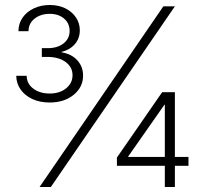

<svg xmlns="http://www.w3.org/2000/svg" viewBox="-20 -753 818 773"><path d="M179.7 -340.3Q140.6 -340.3 110.4 -354.2Q80.1 -368.2 63 -392.6Q45.9 -417 45.4 -447.8H87.4Q87.9 -415.5 114.3 -396Q140.6 -376.5 179.7 -376.5Q220.7 -376.5 246.3 -397.5Q272 -418.5 272 -450.2Q272 -482.9 244.1 -503.4Q216.3 -523.9 170.4 -523.9H148.4V-559.1H170.4Q210.4 -558.6 235.4 -577.9Q260.3 -597.2 260.3 -628.4Q260.3 -659.2 238 -678.2Q215.8 -697.3 179.7 -697.3Q144 -697.3 119.6 -678.2Q95.2 -659.2 94.7 -627.4H54.2Q54.7 -658.7 71 -682.1Q87.4 -705.6 116 -719.2Q144.5 -732.9 180.2 -732.9Q216.3 -732.9 243.4 -719.2Q270.5 -705.6 285.9 -682.6Q301.3 -659.7 301.3 -630.9Q301.3 -598.1 281.2 -575.2Q261.2 -552.2 227.5 -543.9V-542.5Q268.6 -535.6 291.5 -510Q314.5 -484.4 314.5 -448.7Q314.5 -402.3 276.6 -371.3Q238.8 -340.3 179.7 -340.3ZM139.2 0 637.7 -727.5H684.1L184.6 0ZM450.7 -85.4V-118.7L632.8 -381.8H660.2V-331.5H642.1L496.1 -123V-121.1H738.8V-85.4ZM643.6 0V-95.7V-110.8V-381.8H684.1V0Z"/></svg>

Font: Inter 24pt ExtraLight
Style: Regular
Weight: 250
Designer: Rasmus Andersson
Foundry: rsms
Version: Version 4.001;git-66647c0bb